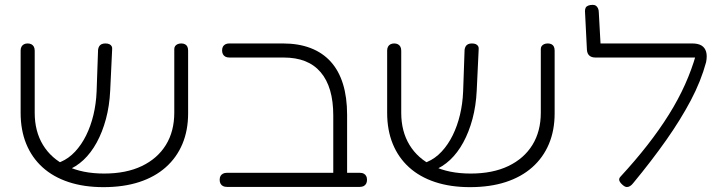

<svg xmlns="http://www.w3.org/2000/svg" viewBox="-20 -759 2986 791"><path d="M406 12Q326 12 262.5 -9Q199 -30 155 -70Q111 -110 88 -166.5Q65 -223 65 -294V-551Q65 -560 68.5 -566.5Q72 -573 78.5 -576.5Q85 -580 94 -580Q103 -580 109.5 -576.5Q116 -573 119.5 -566.5Q123 -560 123 -550V-294Q123 -218 157 -162Q191 -106 255 -75Q319 -44 409 -44Q500 -44 564.5 -75Q629 -106 663.5 -162Q698 -218 698 -295V-557Q698 -564 701.5 -569Q705 -574 711.5 -577Q718 -580 727 -580Q736 -580 742.5 -576.5Q749 -573 752 -566.5Q755 -560 755 -550V-292Q755 -222 731.5 -166Q708 -110 663 -70Q618 -30 553.5 -9Q489 12 406 12ZM247 -54 214 -86 230 -92Q263 -106 289.5 -134.5Q316 -163 335 -201.5Q354 -240 365 -286Q376 -332 378 -382L384 -554Q385 -562 388.5 -568Q392 -574 398.5 -577Q405 -580 414 -580Q424 -580 430.5 -577Q437 -574 440 -568.5Q443 -563 442 -555L434 -386Q431 -323 416.5 -269Q402 -215 378.5 -172Q355 -129 324 -100Q293 -71 256 -57Z M1382 11Q1373 11 1366.5 8.5Q1360 6 1356.5 0.5Q1353 -5 1353 -12V-283Q1353 -342 1340 -386.5Q1327 -431 1301 -461.5Q1275 -492 1237 -507Q1199 -522 1148 -522H925Q915 -522 908.5 -525.5Q902 -529 898.5 -535.5Q895 -542 895 -551Q895 -561 898.5 -567Q902 -573 908.5 -576.5Q915 -580 924 -580H1145Q1210 -580 1259.5 -561Q1309 -542 1342.5 -505Q1376 -468 1393 -413Q1410 -358 1410 -286V-19Q1410 -9 1407 -2.5Q1404 4 1397.5 7.5Q1391 11 1382 11ZM915 11Q905 11 898.5 7.5Q892 4 888.5 -2.5Q885 -9 885 -18Q885 -28 888.5 -34Q892 -40 898.5 -43.5Q905 -47 914 -47H1463Q1473 -47 1479 -43.5Q1485 -40 1488.5 -34Q1492 -28 1492 -18Q1492 -9 1488.5 -2.5Q1485 4 1478.5 7.5Q1472 11 1462 11Z M1916 12Q1836 12 1772.5 -9Q1709 -30 1665 -70Q1621 -110 1598 -166.5Q1575 -223 1575 -294V-551Q1575 -560 1578.5 -566.5Q1582 -573 1588.5 -576.5Q1595 -580 1604 -580Q1613 -580 1619.5 -576.5Q1626 -573 1629.5 -566.5Q1633 -560 1633 -550V-294Q1633 -218 1667 -162Q1701 -106 1765 -75Q1829 -44 1919 -44Q2010 -44 2074.5 -75Q2139 -106 2173.5 -162Q2208 -218 2208 -295V-557Q2208 -564 2211.5 -569Q2215 -574 2221.5 -577Q2228 -580 2237 -580Q2246 -580 2252.5 -576.5Q2259 -573 2262 -566.5Q2265 -560 2265 -550V-292Q2265 -222 2241.5 -166Q2218 -110 2173 -70Q2128 -30 2063.5 -9Q1999 12 1916 12ZM1757 -54 1724 -86 1740 -92Q1773 -106 1799.5 -134.5Q1826 -163 1845 -201.5Q1864 -240 1875 -286Q1886 -332 1888 -382L1894 -554Q1895 -562 1898.5 -568Q1902 -574 1908.5 -577Q1915 -580 1924 -580Q1934 -580 1940.5 -577Q1947 -574 1950 -568.5Q1953 -563 1952 -555L1944 -386Q1941 -323 1926.5 -269Q1912 -215 1888.5 -172Q1865 -129 1834 -100Q1803 -71 1766 -57Z M2549 6Q2536 -4 2532 -13.5Q2528 -23 2537 -32Q2597 -97 2647 -161Q2697 -225 2736 -287.5Q2775 -350 2802.5 -411.5Q2830 -473 2847 -533L2889 -503Q2868 -425 2826 -345.5Q2784 -266 2724.5 -181.5Q2665 -97 2589 -5Q2582 4 2575 8Q2568 12 2561.5 11.5Q2555 11 2549 6ZM2889 -503 2847 -522H2433Q2417 -522 2408 -530Q2399 -538 2398 -554L2390 -713Q2390 -722 2393 -727.5Q2396 -733 2403.5 -736Q2411 -739 2422 -739Q2430 -739 2435 -735.5Q2440 -732 2443.5 -725Q2447 -718 2447 -707L2454 -580H2831Q2856 -580 2870 -571.5Q2884 -563 2889 -546Q2894 -529 2889 -503Z"/></svg>

Font: Fredoka SemiExpanded Light
Style: Regular
Weight: 300
Width: 6
Designer: Ben Nathan
Foundry: Milena B. Brandão, Ben Nathan
Version: Version 2.001